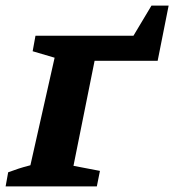

<svg xmlns="http://www.w3.org/2000/svg" viewBox="-36 -662 619 682"><path d="M502 -642H563L524 -446H300L225 -73L319 -55L308 0H-16L-7 -50Q15 -58 30 -63Q45 -68 72 -75L158 -457L80 -480L90 -535H438Z"/></svg>

Font: Piazzolla SC
Style: Bold Italic
Weight: 700
Italic angle: -11.3°
Designer: Juan Pablo del Peral
Foundry: Huerta Tipografica
Version: Version 1.330